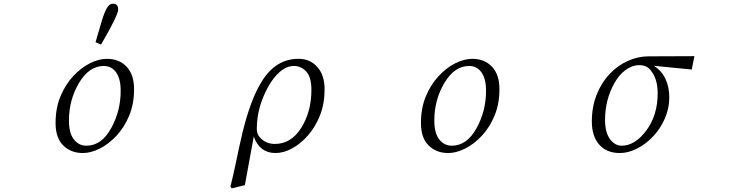

<svg xmlns="http://www.w3.org/2000/svg" viewBox="-20 -824 4040 1051"><path d="M284.2 -150.4Q284.2 -231.4 310.5 -295.4Q336.9 -359.4 379.4 -405.8Q421.9 -452.1 471.2 -477.1Q520.5 -502 565.4 -502Q631.8 -502 672.9 -459Q713.9 -416 713.9 -335.9Q713.9 -255.9 687.5 -191.9Q661.1 -127.9 618.7 -82Q576.2 -36.1 526.9 -11.2Q477.5 13.7 433.6 13.7Q368.2 13.7 326.2 -27.8Q284.2 -69.3 284.2 -150.4ZM357.4 -164.1Q357.4 -95.7 384.3 -61Q411.1 -26.4 453.1 -26.4Q535.2 -26.4 587.9 -121.1Q640.6 -215.8 640.6 -327.1Q640.6 -392.6 615.7 -427.7Q590.8 -462.9 547.9 -462.9Q467.8 -462.9 412.6 -370.1Q357.4 -277.3 357.4 -164.1ZM502.9 -592.8Q515.6 -633.8 531.2 -689.5Q546.9 -745.1 562 -774.4Q577.1 -803.7 597.7 -803.7Q627 -803.7 627 -772.5Q627 -741.2 533.2 -580.1Z M1241.2 198.2Q1256.8 136.7 1272.5 60.5Q1288.1 -15.6 1306.6 -94.7Q1350.6 -277.3 1412.1 -377Q1489.3 -502.9 1615.2 -502Q1676.8 -502 1716.8 -457.5Q1756.8 -413.1 1756.8 -335Q1756.8 -256.8 1731.9 -193.4Q1707 -129.9 1666.5 -83.5Q1626 -37.1 1579.1 -11.7Q1532.2 13.7 1488.3 13.7Q1401.4 13.7 1369.1 -76.2L1320.3 189.5L1249 207ZM1385.7 -118.2Q1385.7 -90.8 1402.3 -72.3Q1434.6 -36.1 1484.4 -36.1Q1574.2 -36.1 1629.4 -125Q1684.6 -213.9 1684.6 -331.1Q1684.6 -402.3 1656.2 -432.6Q1627.9 -462.9 1588.9 -462.9Q1548.8 -462.9 1511.7 -430.7Q1474.6 -398.4 1446.3 -345.7Q1385.7 -235.4 1385.7 -118.2Z M2284.2 -150.4Q2284.2 -231.4 2310.5 -295.4Q2336.9 -359.4 2379.4 -405.8Q2421.9 -452.1 2471.2 -477.1Q2520.5 -502 2565.4 -502Q2631.8 -502 2672.9 -459Q2713.9 -416 2713.9 -335.9Q2713.9 -255.9 2687.5 -191.9Q2661.1 -127.9 2618.7 -82Q2576.2 -36.1 2526.9 -11.2Q2477.5 13.7 2433.6 13.7Q2368.2 13.7 2326.2 -27.8Q2284.2 -69.3 2284.2 -150.4ZM2357.4 -164.1Q2357.4 -95.7 2384.3 -61Q2411.1 -26.4 2453.1 -26.4Q2535.2 -26.4 2587.9 -121.1Q2640.6 -215.8 2640.6 -327.1Q2640.6 -392.6 2615.7 -427.7Q2590.8 -462.9 2547.9 -462.9Q2467.8 -462.9 2412.6 -370.1Q2357.4 -277.3 2357.4 -164.1Z M3219.7 -159.2Q3219.7 -239.3 3246.1 -305.7Q3272.5 -372.1 3316.9 -418.9Q3361.3 -465.8 3417 -490.7Q3472.7 -515.6 3530.3 -515.6L3781.2 -516.6L3766.6 -443.4L3558.6 -463.9Q3599.6 -439.5 3621.6 -394.5Q3643.6 -349.6 3643.6 -290Q3643.6 -230.5 3618.7 -173.8Q3593.8 -117.2 3553.2 -75.2Q3512.7 -33.2 3465.3 -9.8Q3418 13.7 3373 13.7Q3300.8 13.7 3260.3 -32.2Q3219.7 -78.1 3219.7 -159.2ZM3292 -167Q3292 -99.6 3318.8 -63Q3345.7 -26.4 3382.8 -26.4Q3456.1 -26.4 3518.1 -109.9Q3580.1 -193.4 3580.1 -313.5Q3580.1 -395.5 3539.1 -442.4Q3517.6 -467.8 3478.5 -467.3Q3439.5 -466.8 3403.8 -440.4Q3368.2 -414.1 3343.8 -370.1Q3292 -278.3 3292 -167Z"/></svg>

Font: GenEi Koburi Mincho v6
Style: Regular
Weight: 400
Designer: o_tamon (Modified)
Foundry: o_tamon / Adobe Systems Incorporated
Version: Version 6.1